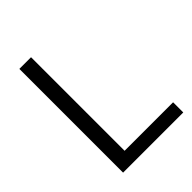

<svg xmlns="http://www.w3.org/2000/svg" viewBox="-199 -800 907 907"><g transform="rotate(-45 254.5 -346.5)"><path d="M89 0V-693H167V-68H491V0Z"/></g></svg>

Font: Ubuntu Sans
Style: Regular
Weight: 400
Designer: Dalton Maag Ltd
Foundry: Dalton Maag Ltd
Version: Version 1.006; ttfautohint (v1.8.4.7-5d5b)